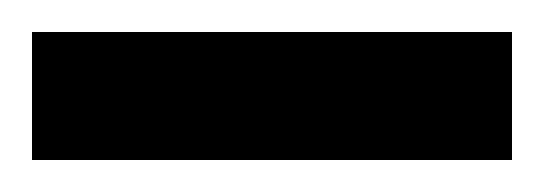

<svg xmlns="http://www.w3.org/2000/svg" viewBox="-20 -10 340 120"><path d="M0 10H300V90H0Z"/></svg>

Font: kids-team
Style: team
Weight: 400
Designer: Ryoichi Tsunekawa, Thomas Gollenia, Laura Emeder
Foundry: Ryoichi Tsunekawa, Thomas Gollenia, Laura Emeder
Version: Version 2.000